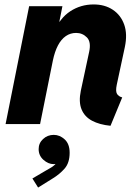

<svg xmlns="http://www.w3.org/2000/svg" viewBox="-20 -553 625 856"><path d="M472.7 7.8Q423.3 2.9 390.1 -14.9Q356.9 -32.7 343.5 -65.7Q330.1 -98.6 340.3 -148.4L377.4 -321.3Q387.2 -366.2 367.4 -386.2Q347.7 -406.2 319.3 -406.2Q293.9 -406.2 273.4 -392.1Q252.9 -377.9 238.5 -350.6Q224.1 -323.2 215.8 -283.7L158.7 0H4.9L109.9 -525.4H258.3L244.6 -456.5H264.2L219.2 -407.7Q246.6 -472.2 293.2 -502.7Q339.8 -533.2 397.5 -533.2Q447.3 -533.2 482.9 -509.5Q518.6 -485.8 533.7 -443.4Q548.8 -400.9 536.6 -343.3L500.5 -174.8Q494.6 -146.5 501.5 -134.8Q508.3 -123 524.9 -118.7ZM149.9 283.2 124.5 242.7 183.6 208Q191.4 203.1 205.6 195.3Q219.7 187.5 231 174.3Q242.2 161.1 241.7 142.1H252.4Q254.9 152.3 247.3 165.5Q239.7 178.7 218.8 178.7Q195.3 178.7 173.8 159.7Q152.3 140.6 152.3 111.8Q152.3 85 172.1 66.7Q191.9 48.3 219.7 48.3Q246.6 48.3 268.6 68.6Q290.5 88.9 290.5 127.9Q290.5 172.9 268.1 198.5Q245.6 224.1 214.8 242.7Z"/></svg>

Font: Reddit Sans ExtraBold
Style: Italic
Weight: 800
Italic angle: -11.25°
Designer: Stephen Hutchings
Version: Version 1.013